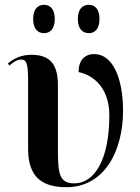

<svg xmlns="http://www.w3.org/2000/svg" viewBox="-20 -769 583 799"><path d="M350 -631C373 -631 394 -647 394 -690C394 -733 373 -749 350 -749C325 -749 304 -733 304 -690C304 -647 325 -631 350 -631ZM163 -631C187 -631 208 -647 208 -690C208 -733 187 -749 163 -749C139 -749 118 -733 118 -690C118 -647 139 -631 163 -631ZM256 10C415 10 492 -141 492 -308C492 -444 449 -544 372 -544C334 -544 307 -520 307 -469C360 -459 435 -411 435 -289C435 -103 372 -6 290 -6C227 -6 221 -45 221 -146V-416C221 -513 177 -541 110 -541C69 -541 38 -526 13 -505L19 -496C38 -514 57 -522 69 -521C91 -521 97 -503 97 -431V-149C97 -37 150 10 256 10Z"/></svg>

Font: Noto Serif Display SemiCondensed SemiBold
Style: Regular
Weight: 600
Width: 4
Designer: Monotype Design Team
Foundry: Monotype Imaging Inc.
Version: Version 2.009